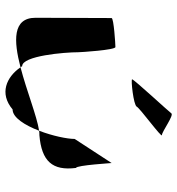

<svg xmlns="http://www.w3.org/2000/svg" viewBox="7 -805 648 702"><g transform="rotate(90 331.0 -454.0)"><path d="M45 -260C45 -175 130 -180 226 -205C225 -207 223 -209 222 -211C184 -211 171 -366 171 -416C171 -424 163 -552 152 -552C142 -552 46 -546 46 -538C46 -538 45 -340 45 -260ZM226 -205C262 -153 322 -127 380 -176C410 -176 438 -221 458 -273C405 -265 311 -227 226 -205ZM270 -613C270 -608 364 -618 370 -630C376 -642 486 -722 474 -722C461 -722 400 -768 394 -756C387 -746 271 -621 270 -613ZM458 -273C464 -274 469 -274 474 -274C570 -282 605 -322 594 -408C584 -408 576 -546 576 -538L488 -403C488 -376 477 -322 458 -273Z"/></g></svg>

Font: Ampere
Style: Regular
Weight: 400
Version: Version 1